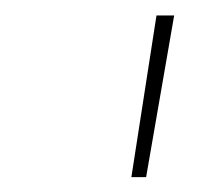

<svg xmlns="http://www.w3.org/2000/svg" viewBox="-20 -748 283 254"><path d="M153.8 -513.7 187 -727.5H210.4L173.3 -513.7Z"/></svg>

Font: Inter 28pt Thin
Style: Italic
Weight: 250
Italic angle: -9.3988°
Designer: Rasmus Andersson
Foundry: rsms
Version: Version 4.001;git-66647c0bb